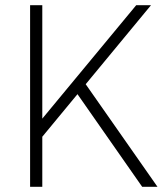

<svg xmlns="http://www.w3.org/2000/svg" viewBox="-20 -720 634 740"><path d="M124 -170 120 -235 505 -700H562ZM96 0V-700H143V0ZM528 0 264 -378 298 -413 587 0Z"/></svg>

Font: SUSE Thin ExtraLight
Style: Regular
Weight: 250
Version: Version 1.000